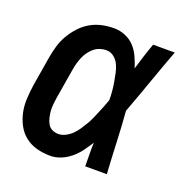

<svg xmlns="http://www.w3.org/2000/svg" viewBox="-102 -623 704 726"><g transform="rotate(20 250.0 -260.0)"><path d="M175 8Q146 8 120 1Q94 -6 73.5 -22Q53 -38 40.5 -61.5Q28 -85 22.5 -111Q17 -137 18.5 -165Q20 -193 24 -221L44 -341Q48 -365 55 -388.5Q62 -412 74.5 -433.5Q87 -455 104.5 -474Q122 -493 144 -505.5Q166 -518 190 -523Q214 -528 238 -528Q262 -528 284 -518.5Q306 -509 321 -492.5Q336 -476 345.5 -455Q355 -434 362 -412Q370 -439 378.5 -466Q387 -493 397 -520H484Q459 -453 435 -385Q411 -317 386 -250Q391 -188 393.5 -125.5Q396 -63 400 0H313Q313 -24 312.5 -47.5Q312 -71 313 -95Q301 -76 287.5 -57.5Q274 -39 256 -24Q238 -9 217 -0.5Q196 8 175 8ZM175 -80Q189 -80 203 -87Q217 -94 228.5 -105Q240 -116 248.5 -129Q257 -142 265 -155Q273 -168 279 -182Q285 -196 291 -210Q297 -224 302.5 -238Q308 -252 313 -266Q313 -284 311.5 -301.5Q310 -319 307 -336Q304 -353 300.5 -370Q297 -387 290 -402.5Q283 -418 269.5 -429Q256 -440 238 -440Q225 -440 212 -435.5Q199 -431 188.5 -422Q178 -413 170 -401.5Q162 -390 157 -377.5Q152 -365 148.5 -352.5Q145 -340 143 -327L123 -207Q121 -194 119.5 -180Q118 -166 119 -153Q120 -140 123 -127Q126 -114 132 -103Q138 -92 149.5 -86Q161 -80 175 -80Z"/></g></svg>

Font: Iosevka Semibold
Style: Italic
Weight: 600
Italic angle: -9°
Monospace: yes
Designer: Belleve Invis
Foundry: Belleve Invis
Version: Version 32.5.0; ttfautohint (v1.8.4)